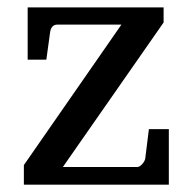

<svg xmlns="http://www.w3.org/2000/svg" viewBox="-20 -502 515 522"><path d="M439 0H44.9V-53.2L310.1 -435.1H136.2Q119.1 -435.1 116.2 -414.1L106 -339.8H55.2V-481.9H424.8V-440.9L150.9 -47.9H353Q359.4 -47.9 366.7 -55.9Q374 -64 375 -71.8L384.8 -150.9H439Z"/></svg>

Font: Ezra SIL
Style: Regular
Weight: 400
Designer: Development by SIL's NRSI team. OpenType tables by Ralph Hancock ( hancock@dircon.co.uk )
Foundry: SIL International, Version 2.51: 2007
Version: Version 2.51, 2007